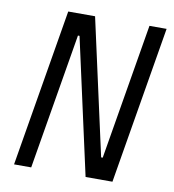

<svg xmlns="http://www.w3.org/2000/svg" viewBox="-79 -768 758 838"><g transform="rotate(10 300.0 -349.0)"><path d="M223 -602H216L115 0H39L156 -698H275L408 -96H415L516 -698H592L475 0H356Z"/></g></svg>

Font: iA Writer Mono V
Style: Regular
Weight: 400
Italic angle: -9.5°
Designer: Mike Abbink, Paul van der Laan, Pieter van Rosmalen
Foundry: Bold Monday
Version: Version 2.000